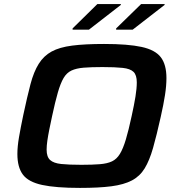

<svg xmlns="http://www.w3.org/2000/svg" viewBox="-20 -911 870 939"><path d="M371 8Q253 8 186 -6.5Q119 -21 92 -57Q65 -93 65 -158Q65 -194 73 -240.5Q81 -287 94 -349Q113 -438 129 -499Q145 -560 169.5 -599Q194 -638 232.5 -659Q271 -680 333 -688Q395 -696 489 -696Q606 -696 672.5 -681.5Q739 -667 766.5 -631Q794 -595 794 -529Q794 -492 787 -446.5Q780 -401 766 -339Q746 -249 728.5 -187.5Q711 -126 687.5 -87.5Q664 -49 625 -28.5Q586 -8 525 0Q464 8 371 8ZM378 -105Q432 -105 468.5 -108Q505 -111 528 -122Q551 -133 566.5 -158.5Q582 -184 595.5 -229Q609 -274 624 -344Q636 -398 642.5 -438.5Q649 -479 649 -508Q649 -544 633 -559.5Q617 -575 580 -579Q543 -583 481 -583Q426 -583 389.5 -580Q353 -577 329.5 -566Q306 -555 291 -529.5Q276 -504 263 -459Q250 -414 235 -344Q227 -307 221 -277Q215 -247 211.5 -222.5Q208 -198 208 -179Q208 -144 225 -128.5Q242 -113 279 -109Q316 -105 378 -105ZM548 -766V-772L670 -891H785V-887L629 -766ZM335 -766V-772L456 -891H571V-887L415 -766Z"/></svg>

Font: Saira Expanded SemiBold
Style: Italic
Weight: 600
Width: 7
Italic angle: -12°
Designer: Hector Gatti with collaboration of the Omnibus-Type team
Foundry: Omnibus-Type
Version: Version 1.101